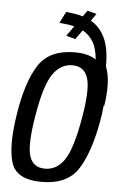

<svg xmlns="http://www.w3.org/2000/svg" viewBox="-56 -834 569 878"><g transform="rotate(5 229.0 -395.0)"><path d="M168.5 4.5Q51.5 4.5 28.5 -72.2Q5.5 -149 29.5 -297Q53 -445 102.8 -522Q152.5 -599 270 -599Q330.5 -599 366.5 -574.5Q362 -625.5 343.8 -655.8Q325.5 -686 295.5 -702L265.5 -659.5L223 -671L255.5 -717Q240 -721 222.8 -723.2Q205.5 -725.5 186.5 -727L213 -779.5Q234.5 -777.5 253.8 -774.2Q273 -771 290.5 -766L310 -793.5L352 -782.5L329 -749.5Q371 -725.5 393.8 -677.5Q416.5 -629.5 416 -547Q430.5 -511 431.2 -462.2Q432 -413.5 423.5 -365L421 -366.5Q418 -334 412 -298Q385 -148 335.2 -71.8Q285.5 4.5 168.5 4.5ZM178.5 -57Q233 -57 267.5 -108Q302 -159 326.5 -297Q351 -435 334.2 -487Q317.5 -539 263 -539Q208.5 -539 173 -487Q137.5 -435 114.5 -297Q91 -160 107.2 -108.5Q123.5 -57 178.5 -57Z"/></g></svg>

Font: Anybody
Style: Italic
Weight: 400
Italic angle: -10°
Designer: Tyler Finck
Foundry: Etcetera Type Company
Version: Version 1.010; ttfautohint (v1.8.3) -l 8 -r 50 -G 200 -x 14 